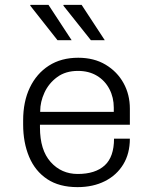

<svg xmlns="http://www.w3.org/2000/svg" viewBox="-20 -758 640 788"><path d="M298 10Q223 10 173.5 -23Q124 -56 99.5 -114.5Q75 -173 75 -247V-264Q75 -341 102.5 -398.5Q130 -456 180.5 -488.5Q231 -521 301 -521Q366 -521 413.5 -492.5Q461 -464 487 -417Q513 -370 513 -312V-246H144V-235Q144 -142 188 -93Q232 -44 299 -44Q371 -44 409.5 -79Q448 -114 448 -189H513Q513 -128 486 -83.5Q459 -39 410.5 -14.5Q362 10 298 10ZM145 -299H447V-316Q447 -358 429 -392.5Q411 -427 378 -447Q345 -467 300 -467Q249 -467 214.5 -441.5Q180 -416 162.5 -378Q145 -340 145 -302ZM353 -593 240 -735 241 -738H315L410 -593ZM216 -593 104 -735 105 -738H179L274 -593Z"/></svg>

Font: Chivo Mono Medium ExtraLight
Style: Regular
Weight: 250
Monospace: yes
Version: Version 1.008